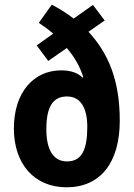

<svg xmlns="http://www.w3.org/2000/svg" viewBox="-20 -786 568 816"><path d="M200 -766 145 -689C166 -675 187 -660 206 -643L136 -593L185 -527L264 -582C297 -543 320 -503 334 -458L331 -456C311 -476 281 -487 240 -487C126 -487 39 -397 39 -240C39 -89 126 10 263 10C406 10 489 -94 489 -273C489 -446 440 -560 356 -651L425 -699L375 -765L293 -707C262 -731 231 -750 200 -766ZM265 -376C325 -376 351 -323 351 -247C351 -149 327 -100 265 -100C203 -100 177 -155 177 -237C177 -331 204 -376 265 -376Z"/></svg>

Font: Noto Sans Armenian Condensed
Style: Bold
Weight: 700
Width: 3
Designer: Monotype Design Team
Foundry: Monotype Imaging Inc.
Version: Version 2.008